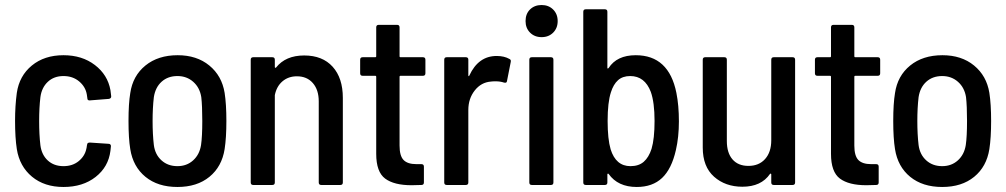

<svg xmlns="http://www.w3.org/2000/svg" viewBox="-20 -737 4009 765"><path d="M47 -143Q40 -188 40 -256Q40 -315 47 -367Q57 -435 107 -476Q157 -517 233 -517Q307 -517 358 -478Q409 -439 420 -378L423 -354V-352Q423 -345 414 -343L338 -337H336Q328 -337 328 -346L326 -360Q321 -391 295.5 -412.5Q270 -434 233 -434Q195 -434 170.5 -411Q146 -388 141 -350Q136 -308 136 -255Q136 -200 141 -158Q146 -120 170.5 -97.5Q195 -75 233 -75Q269 -75 293.5 -95Q318 -115 324 -144Q326 -152 326 -156L327 -160Q327 -169 338 -169L413 -164Q417 -164 419.5 -161.5Q422 -159 422 -155Q422 -150 420 -136Q412 -72 361 -32Q310 8 233 8Q157 8 107.5 -33Q58 -74 47 -143Z M499 -143Q492 -186 492 -255Q492 -324 499 -366Q509 -435 559.5 -476Q610 -517 688 -517Q764 -517 814 -476Q864 -435 875 -367Q882 -322 882 -255Q882 -188 875 -143Q864 -73 814.5 -32.5Q765 8 687 8Q609 8 559.5 -32.5Q510 -73 499 -143ZM781 -159Q786 -193 786 -255Q786 -315 782 -350Q776 -388 750 -411Q724 -434 687 -434Q649 -434 624 -411.5Q599 -389 593 -350Q588 -307 588 -255Q588 -202 593 -159Q598 -121 623.5 -98Q649 -75 687 -75Q724 -75 749.5 -98Q775 -121 781 -159Z M1346 -347V-10Q1346 0 1336 0H1260Q1250 0 1250 -10V-333Q1250 -379 1226.5 -406Q1203 -433 1163 -433Q1129 -433 1105.5 -413Q1082 -393 1075 -358V-354V-10Q1075 0 1065 0H989Q979 0 979 -10V-499Q979 -509 989 -509H1065Q1075 -509 1075 -499V-470Q1075 -468 1076.5 -467Q1078 -466 1080 -468Q1118 -516 1192 -516Q1265 -516 1305.5 -471Q1346 -426 1346 -347Z M1665 -435H1576Q1572 -435 1572 -431V-157Q1572 -116 1588 -99.5Q1604 -83 1639 -83H1659Q1669 -83 1669 -73V-10Q1669 0 1659 0L1620 1Q1550 1 1514.5 -25.5Q1479 -52 1479 -124V-431Q1479 -435 1475 -435H1425Q1415 -435 1415 -445V-499Q1415 -509 1425 -509H1475Q1479 -509 1479 -513V-628Q1479 -638 1489 -638H1562Q1572 -638 1572 -628V-513Q1572 -509 1576 -509H1665Q1675 -509 1675 -499V-445Q1675 -435 1665 -435Z M2010 -502Q2017 -499 2015 -490L2000 -414Q1999 -405 1988 -408Q1973 -413 1955 -413Q1942 -413 1936 -412Q1897 -409 1871.5 -376.5Q1846 -344 1846 -299V-10Q1846 0 1836 0H1760Q1750 0 1750 -10V-499Q1750 -509 1760 -509H1836Q1846 -509 1846 -499V-437Q1846 -434 1847.5 -433.5Q1849 -433 1850 -436Q1886 -514 1959 -514Q1989 -514 2010 -502Z M2074 -653Q2074 -682 2092 -699.5Q2110 -717 2138 -717Q2166 -717 2184 -699Q2202 -681 2202 -653Q2202 -625 2184 -607Q2166 -589 2138 -589Q2110 -589 2092 -607Q2074 -625 2074 -653ZM2099 -509H2175Q2185 -509 2185 -499V-10Q2185 0 2175 0H2099Q2089 0 2089 -10V-499Q2089 -509 2099 -509Z M2685 -253Q2685 -191 2673 -139Q2656 -64 2618 -28Q2580 8 2517 8Q2442 8 2405 -44Q2403 -46 2401.5 -45Q2400 -44 2400 -42V-10Q2400 0 2390 0H2314Q2304 0 2304 -10V-690Q2304 -700 2314 -700H2390Q2400 -700 2400 -690V-467Q2400 -464 2401.5 -464Q2403 -464 2405 -466Q2438 -517 2513 -517Q2645 -517 2675 -367Q2685 -317 2685 -253ZM2588 -255Q2588 -329 2573 -371Q2549 -434 2491 -434Q2461 -434 2442.5 -417.5Q2424 -401 2414 -369Q2401 -329 2401 -255Q2401 -183 2413 -142Q2434 -75 2492 -75Q2525 -75 2545 -92.5Q2565 -110 2576 -144Q2588 -184 2588 -255Z M3063 -509H3138Q3148 -509 3148 -499V-10Q3148 0 3138 0H3063Q3053 0 3053 -10V-42Q3053 -44 3051.5 -45Q3050 -46 3048 -44Q3013 7 2938 7Q2870 7 2825 -33Q2780 -73 2780 -149V-499Q2780 -509 2790 -509H2866Q2876 -509 2876 -499V-175Q2876 -128 2898.5 -102Q2921 -76 2962 -76Q3004 -76 3028.5 -103.5Q3053 -131 3053 -178V-499Q3053 -509 3063 -509Z M3477 -435H3388Q3384 -435 3384 -431V-157Q3384 -116 3400 -99.5Q3416 -83 3451 -83H3471Q3481 -83 3481 -73V-10Q3481 0 3471 0L3432 1Q3362 1 3326.5 -25.5Q3291 -52 3291 -124V-431Q3291 -435 3287 -435H3237Q3227 -435 3227 -445V-499Q3227 -509 3237 -509H3287Q3291 -509 3291 -513V-628Q3291 -638 3301 -638H3374Q3384 -638 3384 -628V-513Q3384 -509 3388 -509H3477Q3487 -509 3487 -499V-445Q3487 -435 3477 -435Z M3546 -143Q3539 -186 3539 -255Q3539 -324 3546 -366Q3556 -435 3606.5 -476Q3657 -517 3735 -517Q3811 -517 3861 -476Q3911 -435 3922 -367Q3929 -322 3929 -255Q3929 -188 3922 -143Q3911 -73 3861.5 -32.5Q3812 8 3734 8Q3656 8 3606.5 -32.5Q3557 -73 3546 -143ZM3828 -159Q3833 -193 3833 -255Q3833 -315 3829 -350Q3823 -388 3797 -411Q3771 -434 3734 -434Q3696 -434 3671 -411.5Q3646 -389 3640 -350Q3635 -307 3635 -255Q3635 -202 3640 -159Q3645 -121 3670.5 -98Q3696 -75 3734 -75Q3771 -75 3796.5 -98Q3822 -121 3828 -159Z"/></svg>

Font: Barlow Semi Condensed Medium
Style: Regular
Weight: 500
Width: 4
Designer: Jeremy Tribby
Foundry: Tribby Type
Version: Version 1.422; ttfautohint (v1.8)